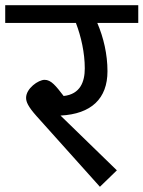

<svg xmlns="http://www.w3.org/2000/svg" viewBox="-40 -709 550 736"><path d="M-20 -621H251C271 -569 285 -506 285 -447C285 -396 268 -348 204 -341C174 -380 156 -403 131 -403C107 -403 60 -370 60 -334C60 -319 67 -301 100 -264L343 7L408 -56L192 -266C310 -272 372 -331 372 -436C372 -501 357 -565 333 -621H490V-689H-20Z"/></svg>

Font: FiraGO Unicode
Style: Regular
Weight: 400
Designer: bBox Type
Foundry: bBox Type GmbH
Version: Version 1.001;PS 001.001;hotconv 1.0.88;makeotf.lib2.5.64775